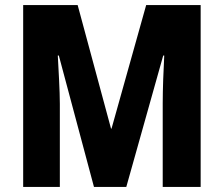

<svg xmlns="http://www.w3.org/2000/svg" viewBox="-20 -734 878 754"><path d="M349 0H476L621 -516H625C622 -461 619 -382 619 -329V0H768V-714H554L418 -229H416L285 -714H71V0H215V-326C215 -377 210 -458 207 -516H211Z"/></svg>

Font: Noto Sans Sinhala UI Condensed ExtraBold
Style: Regular
Weight: 800
Width: 3
Designer: Jelle Bosma - Monotype Design Team
Foundry: Monotype Imaging Inc.
Version: Version 2.006